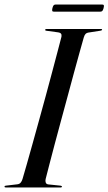

<svg xmlns="http://www.w3.org/2000/svg" viewBox="-28 -828 479 848"><path d="M173.5 -37Q171.5 -28 174.2 -21.2Q177 -14.5 185.5 -13.5L239 -8Q242 -7.5 243.8 -6.5Q245.5 -5.5 245.5 -4Q245.5 -2 244 -1Q242.5 0 240 0H-2.5Q-5 0 -6.5 -1Q-8 -2 -8 -3.5Q-8 -6 -6.2 -7Q-4.5 -8 -2 -8L48.5 -14Q57.5 -15 62.8 -20.8Q68 -26.5 71.5 -37.5Q79 -63 90.5 -103.2Q102 -143.5 115.8 -193.2Q129.5 -243 144.8 -297.8Q160 -352.5 174.8 -407.2Q189.5 -462 202.8 -511.5Q216 -561 226.5 -601Q237 -641 243.5 -666Q245 -675 241.2 -679.5Q237.5 -684 229.5 -685L178 -692Q173.5 -692.5 172.5 -693.5Q171.5 -694.5 171.5 -696.5Q171.5 -698 173 -699Q174.5 -700 177 -700H418.5Q421 -700 422 -699.2Q423 -698.5 423 -697Q423 -695.5 421.8 -694.5Q420.5 -693.5 416 -692.5L361.5 -684Q355 -683 350.2 -678.5Q345.5 -674 342 -662.5Q335 -638 323.8 -597.8Q312.5 -557.5 299 -507.8Q285.5 -458 270.8 -403.2Q256 -348.5 241.2 -294Q226.5 -239.5 213.2 -189.8Q200 -140 189.8 -100.5Q179.5 -61 173.5 -37ZM203.5 -792Q206 -801.5 209 -804.8Q212 -808 218 -808H423Q429 -808 430.5 -805Q432 -802 429.5 -792Q427 -783 424 -779.8Q421 -776.5 415 -776.5H210Q204 -776.5 202.8 -779.8Q201.5 -783 203.5 -792Z"/></svg>

Font: Fraunces 120pt
Style: Italic
Weight: 400
Italic angle: -16°
Version: Version 1.000;[b76b70a41]